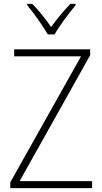

<svg xmlns="http://www.w3.org/2000/svg" viewBox="-20 -968 527 988"><path d="M226 -791H261C285 -834 334 -900 369 -941V-948H342C306 -911 272 -869 243 -829C216 -869 179 -915 146 -948H120V-941C152 -903 201 -835 226 -791ZM454 0V-36H81L444 -684V-714H53V-678H397L33 -30V0Z"/></svg>

Font: Noto Sans Thai Looped SemiCondensed ExtraLight
Style: Regular
Weight: 200
Width: 4
Designer: Sasikarn Vongin, Ben Mitchell
Foundry: The Fontpad Ltd
Version: Version 1.001